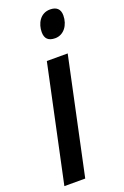

<svg xmlns="http://www.w3.org/2000/svg" viewBox="-149 -793 543 839"><g transform="rotate(-20 122.5 -373.5)"><path d="M181 -621C221 -621 248 -658 248 -703C248 -733 231 -747 202 -747C155 -747 134 -704 134 -666C134 -636 149 -621 181 -621ZM-3 0H94L209 -540H112Z"/></g></svg>

Font: Noto Sans UI Condensed Medium
Style: Italic
Weight: 500
Width: 3
Italic angle: -12°
Designer: Monotype Design Team
Foundry: Monotype Imaging Inc.
Version: Version 1.901